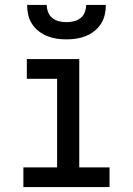

<svg xmlns="http://www.w3.org/2000/svg" viewBox="-20 -760 540 780"><path d="M75 0V-80H212V-440H89V-520H302V-80H425V0ZM250 -600Q230 -600 210 -603Q190 -606 171.5 -613.5Q153 -621 137 -633.5Q121 -646 110 -663Q99 -680 94.5 -700Q90 -720 90 -740H170Q170 -725 175.5 -710.5Q181 -696 193 -686.5Q205 -677 220 -673.5Q235 -670 250 -670Q265 -670 280 -673.5Q295 -677 307 -686.5Q319 -696 324.5 -710.5Q330 -725 330 -740H410Q410 -720 405.5 -700Q401 -680 390 -663Q379 -646 363 -633.5Q347 -621 328.5 -613.5Q310 -606 290 -603Q270 -600 250 -600Z"/></svg>

Font: Iosevka SS04 Medium
Style: Regular
Weight: 500
Monospace: yes
Designer: Belleve Invis
Foundry: Belleve Invis
Version: Version 19.0.0; ttfautohint (v1.8.4)